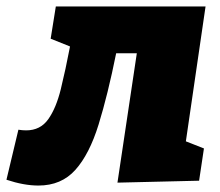

<svg xmlns="http://www.w3.org/2000/svg" viewBox="-63 -560 682 595"><path d="M-43 -3 -6 -158Q0 -157 6.5 -156.5Q13 -156 18 -156Q62 -156 86.5 -190.5Q111 -225 125.5 -284Q140 -343 154 -416L94 -440L110 -540H574L513 -122L569 -100L554 0L301 6L361 -395H297Q271 -266 242.5 -174Q214 -82 170.5 -33.5Q127 15 56 15Q11 15 -43 -3Z"/></svg>

Font: Bitter Black
Style: Italic
Weight: 900
Italic angle: -9°
Designer: Sol Matas, and Bitter project Authors
Foundry: Sol Matas
Version: Version 2.001